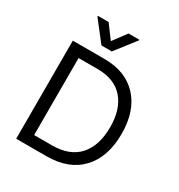

<svg xmlns="http://www.w3.org/2000/svg" viewBox="-216 -1090 1150 1233"><g transform="rotate(30 359.5 -473.0)"><path d="M339.5 -792.6H262.8L147.7 -940.3V-946H227.3L301.1 -846.6L375 -946H454.5V-940.3ZM322.4 -727.3Q480.8 -727.3 570 -631Q659.1 -534.8 659.1 -365.1Q659.1 -193.5 568.4 -96.8Q477.6 0 312.5 0H88.1V-727.3ZM306.8 -78.1Q439.3 -78.1 506.6 -153.4Q573.9 -228.7 573.9 -365.1Q573.9 -499.3 508.2 -574.2Q442.5 -649.1 316.8 -649.1H176.1V-78.1Z"/></g></svg>

Font: TID UI
Style: Regular
Weight: 400
Designer: The TID Project Authors
Foundry: Bakken & Bæck
Version: Version 1.001;hotconv 1.0.109;makeotfexe 2.5.65596